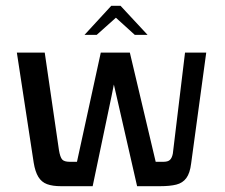

<svg xmlns="http://www.w3.org/2000/svg" viewBox="-20 -641 775 661"><path d="M190 0Q161 0 142 -7Q123 -14 112 -32Q101 -50 96 -81L38 -460H134L183 -124Q187 -100 194 -92Q201 -84 220 -84H245L327 -460H427L516 -84H543Q558 -84 565 -90.5Q572 -97 575 -112L617 -460H690L638 -78Q634 -45 621.5 -28Q609 -11 587 -5.5Q565 0 531 0H452L381 -311L372 -350L364 -310L299 0ZM271 -521 363 -621H395L488 -521H444L379 -580L313 -521Z"/></svg>

Font: Genos Thin Medium
Style: Regular
Weight: 500
Version: Version 1.010